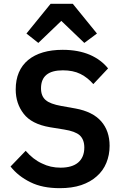

<svg xmlns="http://www.w3.org/2000/svg" viewBox="-20 -970 640 1002"><path d="M292 12C334 12 371 7 404 -4C436 -15 463 -30 485 -50C507 -69 524 -93 535 -120C546 -147 552 -176 552 -209C552 -209 552 -209 552 -209C552 -261 537 -304 508 -337C479 -370 434 -393 373 -404C373 -404 300 -417 300 -417C300 -417 300 -417 300 -417C261 -424 234 -434 218 -448C202 -462 194 -482 194 -509C194 -509 194 -509 194 -509C194 -572 232 -603 308 -603C308 -603 308 -603 308 -603C343 -603 374 -597 400 -584C426 -571 448 -553 467 -531C467 -531 544 -613 544 -613C544 -613 544 -613 544 -613C520 -643 488 -667 449 -684C409 -701 362 -710 307 -710C307 -710 307 -710 307 -710C230 -710 170 -692 127 -657C84 -621 62 -570 62 -503C62 -503 62 -503 62 -503C62 -454 76 -412 103 -377C130 -341 176 -317 241 -306C241 -306 315 -294 315 -294C315 -294 315 -294 315 -294C353 -288 380 -278 396 -264C412 -249 420 -228 420 -200C420 -200 420 -200 420 -200C420 -166 409 -140 388 -122C367 -104 336 -95 296 -95C296 -95 296 -95 296 -95C261 -95 229 -102 199 -117C168 -131 140 -153 114 -183C114 -183 35 -101 35 -101C35 -101 35 -101 35 -101C62 -67 96 -40 139 -19C181 2 232 12 292 12C292 12 292 12 292 12ZM244 -950C244 -950 118 -795 118 -795C118 -795 180 -746 180 -746C180 -746 300 -861 300 -861C300 -861 420 -746 420 -746C420 -746 486 -795 486 -795C486 -795 360 -950 360 -950C360 -950 244 -950 244 -950Z"/></svg>

Font: IBM Plex Mono Mod
Style: SemiBold
Weight: 500
Designer: Mike Abbink, Paul van der Laan, Pieter van Rosmalen
Foundry: Bold Monday
Version: ""